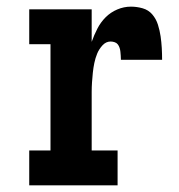

<svg xmlns="http://www.w3.org/2000/svg" viewBox="-20 -558 540 578"><path d="M68 0V-105H132V-425H68V-530H256V-432Q263 -452 273 -471.5Q283 -491 298 -506Q313 -521 333 -529.5Q353 -538 374 -538Q392 -538 409.5 -533Q427 -528 438.5 -514.5Q450 -501 455.5 -483.5Q461 -466 463.5 -448.5Q466 -431 467 -413.5Q468 -396 468 -378H344Q344 -384 343.5 -390Q343 -396 342.5 -402Q342 -408 340 -414Q338 -420 334.5 -424.5Q331 -429 325 -431Q319 -433 313 -433Q299 -433 288.5 -421.5Q278 -410 272.5 -396.5Q267 -383 264 -368.5Q261 -354 259.5 -339.5Q258 -325 257 -310.5Q256 -296 256 -281V-105H334V0Z"/></svg>

Font: Iosevka Slab Extrabold
Style: Regular
Weight: 800
Monospace: yes
Designer: Belleve Invis
Foundry: Belleve Invis
Version: Version 11.1.1; ttfautohint (v1.8.3)